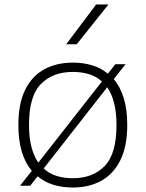

<svg xmlns="http://www.w3.org/2000/svg" viewBox="-20 -828 650 857"><path d="M488 -475Q516.5 -441 532.2 -390.2Q548 -339.5 548 -270.5Q548 -174.5 517 -112.5Q486 -50.5 431.5 -20.8Q377 9 305 9Q258 9 218.2 -3.2Q178.5 -15.5 148 -41L115 1H69.5L122 -65.5Q93 -99.5 77.5 -150.5Q62 -201.5 62 -270.5Q62 -366.5 92.8 -428Q123.5 -489.5 178.2 -519Q233 -548.5 305 -548.5Q352 -548.5 391.5 -536.5Q431 -524.5 461.5 -499L495 -541.5H540.5ZM305 -507Q216 -507 162.8 -453.2Q109.5 -399.5 109.5 -271Q109.5 -214.5 120.2 -172.5Q131 -130.5 151 -102L435 -464.5Q410.5 -486.5 377.5 -496.8Q344.5 -507 305 -507ZM305 -32.5Q394 -32.5 447 -86.8Q500 -141 500 -269.5Q500 -326.5 489.2 -368.2Q478.5 -410 458.5 -438.5L175 -76Q199.5 -53 232.5 -42.8Q265.5 -32.5 305 -32.5ZM275.5 -630.5 409 -808H464L322.5 -630.5Z"/></svg>

Font: Encode Sans Exp XLt
Style: Regular
Weight: 200
Width: 7
Designer: Multiple Designers
Foundry: Impallari Type
Version: Version 3.002; ttfautohint (v1.8.3) -l 8 -r 50 -G 200 -x 14 